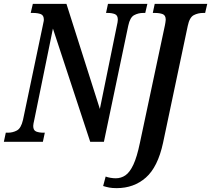

<svg xmlns="http://www.w3.org/2000/svg" viewBox="-38 -734 1093 994"><path d="M-18 0 -8 -47H3Q28 -47 49.5 -58.5Q71 -70 81 -113L183 -599Q185 -611 187 -618.5Q189 -626 189 -632Q189 -655 173 -661Q157 -667 132 -667H121L132 -714H306L479 -170L567 -601Q569 -609 570.5 -618Q572 -627 572 -632Q572 -655 556.5 -661Q541 -667 520 -667H511L521 -714H725L714 -667H703Q678 -667 656.5 -655.5Q635 -644 626 -601L500 0H429L236 -586L140 -116Q137 -103 135.5 -95Q134 -87 134 -82Q134 -59 149.5 -53Q165 -47 187 -47H194L184 0ZM566 240Q543 240 527.5 237Q512 234 496 229L509 180Q519 184 534 186.5Q549 189 561 189Q589 189 611.5 173.5Q634 158 652.5 118.5Q671 79 686 7L816 -604Q817 -610 818.5 -618.5Q820 -627 820 -632Q820 -655 804 -661Q788 -667 763 -667H753L763 -714H1035L1024 -667H1014Q987 -667 965 -655.5Q943 -644 934 -600L806 6Q779 131 717 185.5Q655 240 566 240Z"/></svg>

Font: Noto Serif ExtraCondensed SemiBold
Style: Italic
Weight: 600
Width: 2
Italic angle: -12°
Designer: Monotype Design Team
Foundry: Monotype Imaging Inc.
Version: Version 2.013